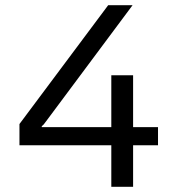

<svg xmlns="http://www.w3.org/2000/svg" viewBox="-20 -720 694 740"><path d="M409 -430H493V-230H589V-160H493V0H409V-160H55V-242L397 -700H491L158 -253Q148 -238 141 -234V-230H409Z"/></svg>

Font: Electrolize
Style: Regular
Weight: 400
Designer: Valery Zaveryaev
Foundry: Cyreal (www.cyreal.org)
Version: Version 1.002